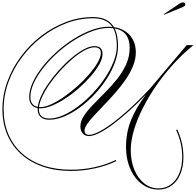

<svg xmlns="http://www.w3.org/2000/svg" viewBox="-104 -1034 1618 1586"><path d="M1401 262Q1401 147 1351 40L1360 35Q1411 144 1411 263Q1411 344 1385.5 404.5Q1360 465 1313.5 498.5Q1267 532 1204 532Q1147 532 1098 505.5Q1049 479 1013 431.5Q977 384 957 320Q937 256 937 181Q937 62 978 -41Q1019 -144 1104 -255Q1026 -174 954.5 -110.5Q883 -47 822 -2Q761 43 712 66.5Q663 90 630 90Q599 90 579.5 68Q560 46 560 10Q560 -33 589.5 -77.5Q619 -122 665 -169.5Q711 -217 763.5 -269.5Q816 -322 862 -379.5Q908 -437 937.5 -501.5Q967 -566 967 -638Q967 -803 793 -803Q730 -803 658 -776.5Q586 -750 513.5 -705Q441 -660 375 -601.5Q309 -543 258 -479Q207 -415 177 -351.5Q147 -288 147 -232Q147 -192 168.5 -170.5Q190 -149 230 -149Q268 -149 319 -172.5Q370 -196 426 -235Q482 -274 536 -322.5Q590 -371 633.5 -421.5Q677 -472 703 -518Q729 -564 729 -597Q729 -643 676 -643Q640 -643 592.5 -617Q545 -591 493.5 -547Q442 -503 392.5 -448.5Q343 -394 303.5 -336.5Q264 -279 240.5 -226Q217 -173 217 -133Q217 -55 303 -55Q358 -55 420 -82.5Q482 -110 544.5 -157.5Q607 -205 664 -265.5Q721 -326 765 -393Q809 -460 835 -527Q861 -594 861 -652Q861 -771 813 -827Q765 -883 664 -883Q551 -883 443.5 -842Q336 -801 242 -728.5Q148 -656 77 -561Q6 -466 -34 -356.5Q-74 -247 -74 -132Q-74 -18 -35 74Q4 166 77 232Q150 298 252.5 333Q355 368 482 368Q581 368 677.5 347Q774 326 853 287L856 297Q776 336 678 357Q580 378 482 378Q353 378 249 342Q145 306 70.5 239Q-4 172 -44 78Q-84 -16 -84 -132Q-84 -248 -43.5 -359.5Q-3 -471 69 -567.5Q141 -664 236 -737Q331 -810 440 -851.5Q549 -893 664 -893Q769 -893 820 -833.5Q871 -774 871 -652Q871 -589 846 -519.5Q821 -450 777 -382Q733 -314 676 -253.5Q619 -193 555 -146Q491 -99 426.5 -72Q362 -45 302 -45Q256 -45 231.5 -68Q207 -91 207 -133Q207 -175 230.5 -229.5Q254 -284 294.5 -342.5Q335 -401 384.5 -456Q434 -511 487 -555.5Q540 -600 589 -626.5Q638 -653 676 -653Q710 -653 726.5 -636.5Q743 -620 743 -588Q743 -551 717 -504Q691 -457 647.5 -406.5Q604 -356 550 -308Q496 -260 438 -222Q380 -184 326 -161.5Q272 -139 230 -139Q186 -139 161.5 -163.5Q137 -188 137 -232Q137 -290 167 -354.5Q197 -419 249 -484.5Q301 -550 367.5 -609Q434 -668 507.5 -714Q581 -760 654.5 -786.5Q728 -813 793 -813Q861 -813 911.5 -787Q962 -761 990 -713.5Q1018 -666 1018 -603Q1018 -546 995 -489Q972 -432 934 -377Q896 -322 851 -270.5Q806 -219 761 -172Q716 -125 678 -84.5Q640 -44 617 -11Q594 22 594 45Q594 61 604 70.5Q614 80 630 80Q675 80 751.5 33Q828 -14 926.5 -99.5Q1025 -185 1134 -301L1438 -661H1494Q1407 -591 1329 -505.5Q1251 -420 1186.5 -326.5Q1122 -233 1075 -139.5Q1028 -46 1002 42Q976 130 976 205Q976 296 1005.5 367.5Q1035 439 1087 480.5Q1139 522 1204 522Q1264 522 1308 489.5Q1352 457 1376.5 398.5Q1401 340 1401 262ZM1250 -912 1248 -916 1382 -1006Q1395 -1014 1408 -1014Q1427 -1014 1427 -998Q1427 -985 1409 -977Z"/></svg>

Font: Ballet
Style: Regular
Weight: 400
Designer: Maximiliano R. Sproviero
Foundry: Omnibus-Type
Version: Version 1.100